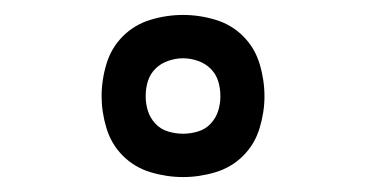

<svg xmlns="http://www.w3.org/2000/svg" viewBox="-20 -787 490 257"><path d="M225 -550Q203 -550 181.5 -556.5Q160 -563 144.5 -578.5Q129 -594 122.5 -615.5Q116 -637 116 -658Q116 -680 122.5 -701.5Q129 -723 144.5 -738.5Q160 -754 181.5 -760.5Q203 -767 225 -767Q247 -767 268.5 -760.5Q290 -754 305.5 -738.5Q321 -723 327.5 -701.5Q334 -680 334 -658Q334 -637 327.5 -615.5Q321 -594 305.5 -578.5Q290 -563 268.5 -556.5Q247 -550 225 -550ZM225 -608Q235 -608 245 -611Q255 -614 262 -621.5Q269 -629 272 -638.5Q275 -648 275 -658Q275 -669 272 -678.5Q269 -688 262 -695Q255 -702 245 -705.5Q235 -709 225 -709Q215 -709 205 -705.5Q195 -702 188 -695Q181 -688 178 -678.5Q175 -669 175 -658Q175 -648 178 -638.5Q181 -629 188 -621.5Q195 -614 205 -611Q215 -608 225 -608Z"/></svg>

Font: Iosevka Aile Custom Light
Style: Regular
Weight: 300
Designer: Belleve Invis
Foundry: Belleve Invis
Version: Version 17.0.2; ttfautohint (v1.8.3)